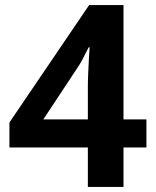

<svg xmlns="http://www.w3.org/2000/svg" viewBox="-20 -734 612 754"><path d="M555 -155H465V0H325V-155H17V-253L330 -714H465V-265H555ZM325 -265V-394Q325 -417 326.5 -449.5Q328 -482 329.5 -510.5Q331 -539 332 -548H328Q318 -528 306.5 -505.5Q295 -483 281 -463L150 -265Z"/></svg>

Font: Noto Sans Sinhala
Style: Bold
Weight: 700
Designer: Jelle Bosma - Monotype Design Team
Foundry: Monotype Imaging Inc.
Version: Version 2.006; ttfautohint (v1.8.4.7-5d5b)